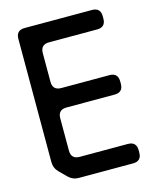

<svg xmlns="http://www.w3.org/2000/svg" viewBox="-109 -786 703 868"><g transform="rotate(-15 242.5 -352.0)"><path d="M102 -14Q123 7 151 7H405Q445 7 445 -33V-44Q445 -84 405 -84H180Q140 -84 140 -124V-275Q140 -315 180 -315H405Q445 -315 445 -355V-366Q445 -406 405 -406H180Q140 -406 140 -446V-580Q140 -620 180 -620H405Q445 -620 445 -660V-671Q445 -711 405 -711H90Q50 -711 50 -671V-95Q50 -66 70 -46Z"/></g></svg>

Font: WDXL Lubrifont SC
Style: Regular
Weight: 400
Designer: [WDXL Lubrifont] Copyright 2020-2022 (c) NightFurySL2001, Skr-ZERO; [ZCOOL QingKe HuangYou] Copyright 2018-2022 (c) The 
Version: Version 2.001;hotconv 1.1.1;makeotfexe 2.6.0